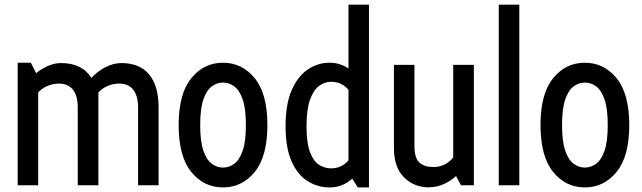

<svg xmlns="http://www.w3.org/2000/svg" viewBox="-20 -798 2766 827"><path d="M56.2 0V-527.8H112.8L135.7 -482.9Q157.7 -501.5 186.3 -513.9Q214.8 -526.4 243.2 -526.4Q334 -526.4 374 -461.9Q395.5 -487.8 431.4 -507.1Q467.3 -526.4 502.9 -526.4Q582 -526.4 622.6 -477.1Q663.1 -427.7 663.1 -335.9V0H574.7V-335Q574.7 -384.8 554 -411.4Q533.2 -438 492.7 -438Q470.7 -438 447 -429.2Q423.3 -420.4 403.8 -399.9V0H314.9V-335Q314.9 -384.8 294.4 -411.4Q273.9 -438 233.4 -438Q211.4 -438 187.7 -429.2Q164.1 -420.4 144.5 -400.4V0Z M940.4 9.3Q857.9 9.3 803.7 -57.6Q749.5 -124.5 749.5 -259.3Q749.5 -394 803.7 -460.9Q857.9 -527.8 940.4 -527.8Q1022.9 -527.8 1077.4 -460.9Q1131.8 -394 1131.8 -259.3Q1131.8 -124.5 1077.4 -57.6Q1022.9 9.3 940.4 9.3ZM940.4 -76.2Q966.8 -76.2 989.3 -92.8Q1011.7 -109.4 1025.4 -149.2Q1039.1 -189 1039.1 -259.3Q1039.1 -329.6 1025.4 -369.4Q1011.7 -409.2 989.3 -425.8Q966.8 -442.4 940.4 -442.4Q914.6 -442.4 892.1 -425.8Q869.6 -409.2 856 -369.4Q842.3 -329.6 842.3 -259.3Q842.3 -189 856 -149.2Q869.6 -109.4 892.1 -92.8Q914.6 -76.2 940.4 -76.2Z M1399.9 9.3Q1348.6 9.3 1305.4 -17.6Q1262.2 -44.4 1236.1 -102.5Q1210 -160.6 1210 -254.4Q1210 -348.6 1236.1 -408.9Q1262.2 -469.2 1305.4 -498.5Q1348.6 -527.8 1399.9 -527.8Q1444.8 -527.8 1481 -502.9V-777.8H1569.3V9.3H1521L1497.1 -28.8Q1456.5 9.3 1399.9 9.3ZM1300.3 -254.4Q1300.3 -181.6 1315.4 -142.3Q1330.6 -103 1354.7 -87.9Q1378.9 -72.8 1405.8 -72.8Q1451.7 -72.8 1481 -107.4V-411.1Q1451.7 -445.8 1405.8 -445.8Q1378.9 -445.8 1354.7 -428.2Q1330.6 -410.6 1315.4 -368.9Q1300.3 -327.1 1300.3 -254.4Z M1825.7 8.8Q1763.7 8.8 1720.2 -34.2Q1676.8 -77.1 1676.8 -159.7V-518.6H1765.1V-169.4Q1765.1 -118.2 1785.9 -98.4Q1806.6 -78.6 1846.7 -78.6Q1874 -78.6 1895.8 -89.8Q1917.5 -101.1 1932.1 -119.6V-518.6H2021V0H1965.8L1944.3 -39.6Q1922.4 -19 1891.8 -5.1Q1861.3 8.8 1825.7 8.8Z M2128.4 0V-777.8H2216.8V0Z M2499 9.3Q2416.5 9.3 2362.3 -57.6Q2308.1 -124.5 2308.1 -259.3Q2308.1 -394 2362.3 -460.9Q2416.5 -527.8 2499 -527.8Q2581.5 -527.8 2636 -460.9Q2690.4 -394 2690.4 -259.3Q2690.4 -124.5 2636 -57.6Q2581.5 9.3 2499 9.3ZM2499 -76.2Q2525.4 -76.2 2547.9 -92.8Q2570.3 -109.4 2584 -149.2Q2597.7 -189 2597.7 -259.3Q2597.7 -329.6 2584 -369.4Q2570.3 -409.2 2547.9 -425.8Q2525.4 -442.4 2499 -442.4Q2473.1 -442.4 2450.7 -425.8Q2428.2 -409.2 2414.6 -369.4Q2400.9 -329.6 2400.9 -259.3Q2400.9 -189 2414.6 -149.2Q2428.2 -109.4 2450.7 -92.8Q2473.1 -76.2 2499 -76.2Z"/></svg>

Font: Voltaire
Style: Regular
Weight: 400
Designer: Yvonne Schüttler, Eben Sorkin, Emma Marichal
Foundry: Sorkin Type Co.
Version: Version 1.010; ttfautohint (v1.8.4.7-5d5b)